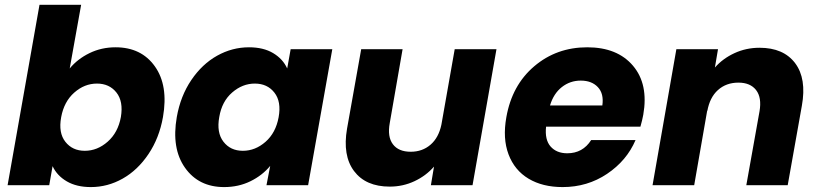

<svg xmlns="http://www.w3.org/2000/svg" viewBox="-20 -760 3361 788"><path d="M266.1 -479Q298.3 -518.1 347.4 -542Q396.5 -565.9 454.1 -565.9Q560.1 -565.9 615.7 -487.5Q671.4 -409.2 648.9 -279.8Q633.8 -193.8 589.4 -127.7Q544.9 -61.5 483.4 -26.9Q421.9 7.8 353 7.8Q294.4 7.8 254.2 -15.6Q213.9 -39.1 195.8 -78.1L182.1 0H11.2L142.1 -740.2H313ZM476.1 -279.8Q486.8 -343.8 457.8 -380.4Q428.7 -417 377.9 -417Q326.7 -417 284.7 -379.9Q242.7 -342.8 231 -278.8Q219.2 -214.8 248.3 -178Q277.3 -141.1 328.1 -141.1Q379.4 -141.1 421.9 -178.5Q464.4 -215.8 476.1 -279.8Z M705.6 -279.8Q720.7 -365.7 765.1 -431.4Q809.6 -497.1 871.3 -531.5Q933.1 -565.9 1002 -565.9Q1061 -565.9 1101.1 -542Q1141.1 -518.1 1158.7 -479L1172.9 -558.1H1343.8L1244.6 0H1073.7L1088.9 -79.1Q1056.6 -40 1007.8 -16.1Q959 7.8 899.9 7.8Q795.4 7.8 739.3 -71.5Q683.1 -150.9 705.6 -279.8ZM1025.9 -417Q975.1 -417 932.9 -380.4Q890.6 -343.8 879.9 -279.8Q868.2 -215.8 897 -178.5Q925.8 -141.1 976.6 -141.1Q1027.8 -141.1 1069.8 -178Q1111.8 -214.8 1123.5 -278.8Q1135.3 -342.8 1106.2 -379.9Q1077.1 -417 1025.9 -417Z M2017.6 -558.1 1919.4 0H1748.5L1761.2 -76.2Q1728.5 -38.6 1681.2 -16.4Q1633.8 5.9 1579.6 5.9Q1481 5.9 1433.1 -57.9Q1385.3 -121.6 1404.3 -231.9L1462.4 -558.1H1632.3L1579.6 -254.9Q1569.3 -198.7 1592.5 -168Q1615.7 -137.2 1665.5 -137.2Q1713.4 -137.2 1746.8 -166Q1780.3 -194.8 1791.5 -248L1846.2 -558.1Z M2363.3 -429.2Q2319.8 -429.2 2285.9 -402.6Q2252 -376 2237.3 -327.1H2452.1Q2459 -375.5 2433.8 -402.3Q2408.7 -429.2 2363.3 -429.2ZM2588.4 -185.1Q2552.2 -100.6 2471.4 -46.4Q2390.6 7.8 2289.1 7.8Q2207 7.8 2149.4 -26.6Q2091.8 -61 2067.1 -126.5Q2042.5 -191.9 2058.1 -278.8Q2081.1 -410.2 2172.6 -488Q2264.2 -565.9 2390.1 -565.9Q2513.7 -565.9 2577.9 -490.2Q2642.1 -414.6 2620.1 -289.1Q2616.2 -267.6 2608.4 -240.2H2221.2Q2215.3 -186.5 2239.7 -158.7Q2264.2 -130.9 2308.1 -130.9Q2371.6 -130.9 2406.2 -185.1Z M3043 0 3097.2 -303.2Q3106.9 -359.4 3083.3 -390.1Q3059.6 -420.9 3010.7 -420.9Q2960.4 -420.9 2926.5 -390.4Q2892.6 -359.9 2882.8 -303.2V-308.1L2829.1 0H2658.2L2755.9 -558.1H2926.8L2914.1 -482.9Q2946.8 -520 2994.6 -542Q3042.5 -564 3097.2 -564Q3195.8 -564 3243.4 -500.7Q3291 -437.5 3271 -326.2L3212.9 0Z"/></svg>

Font: SVN-Poppins
Style: Bold Italic
Weight: 700
Italic angle: -10°
Designer: Ninad Kale (Devanagari), Jonny Pinhorn (Latin)
Foundry: Indian Type Foundry
Version: Version 3.002 2017